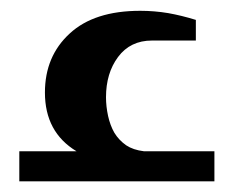

<svg xmlns="http://www.w3.org/2000/svg" viewBox="-20 -339 436 359"><path d="M123 -56.2Q64 -91.8 64 -166Q64 -233.9 110.4 -276.4Q156.2 -318.8 242.2 -318.8Q268.6 -318.8 294.4 -314.5Q319.3 -310.1 346.2 -301.8V-263.2H264.2Q223.6 -263.2 200.7 -232.4Q178.2 -202.1 178.2 -157.2Q178.2 -140.1 182.1 -122.1Q186 -104.5 193.8 -90.8Q202.1 -77.1 215.8 -67.4Q229 -58.6 249 -56.2H380.9V0H16.1V-56.2Z"/></svg>

Font: SimahzazaarabicW05-Medium
Style: Regular
Weight: 500
Designer: Ahmed zaza
Foundry: Ahmed zaza
Version: Version 1.001